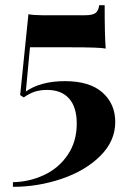

<svg xmlns="http://www.w3.org/2000/svg" viewBox="-20 -575 499 743"><path d="M389 -387Q368 -392 250 -392H96L80 -221Q138 -261 231 -261Q327 -261 376.5 -217Q426 -173 426 -103Q426 -29 368 28.5Q310 86 218.5 117Q127 148 30 148V130Q93 129 150 102.5Q207 76 242 24.5Q277 -27 277 -97Q277 -160 247.5 -193.5Q218 -227 162 -227Q135 -227 114 -220Q93 -213 72 -198L58 -207L90 -520Q110 -516 144 -516H309Q338 -516 349.5 -524.5Q361 -533 364 -555H385Q385 -438 389 -387Z"/></svg>

Font: Playfair Display SC
Style: Bold
Weight: 700
Designer: Claus Eggers Sørensen
Foundry: Claus Eggers Sørensen
Version: Version 1.200; ttfautohint (v1.6)